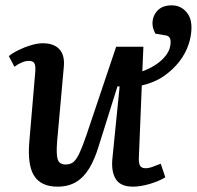

<svg xmlns="http://www.w3.org/2000/svg" viewBox="-20 -685 737 719"><path d="M195 14Q134 14 108 -26.5Q82 -67 90 -157L112 -415Q114 -440 108.5 -448.5Q103 -457 88 -457Q76 -457 61.5 -451Q47 -445 34 -435L13 -475Q28 -487 50.5 -498Q73 -509 97 -516Q121 -523 140 -523Q182 -523 202.5 -500.5Q223 -478 219 -435L194 -156Q190 -108 196 -88.5Q202 -69 226 -69Q243 -69 254.5 -78Q266 -87 277.5 -111.5Q289 -136 304 -180L415 -510H517L513 -418Q539 -427 563.5 -443Q588 -459 603.5 -480.5Q619 -502 619 -528Q619 -539 614 -545.5Q609 -552 597 -553L562 -559Q557 -568 554 -577.5Q551 -587 551 -597Q551 -625 569.5 -645Q588 -665 623 -665Q645 -665 661.5 -654.5Q678 -644 687.5 -626Q697 -608 697 -582Q697 -551 686 -518Q675 -485 651.5 -454.5Q628 -424 593.5 -400Q559 -376 511 -365L500 -95Q499 -74 504.5 -64.5Q510 -55 525 -55Q537 -55 552 -60.5Q567 -66 582 -72L599 -21Q588 -14 572.5 -7.5Q557 -1 540 4Q523 9 507 11.5Q491 14 478 14Q431 14 413.5 -14.5Q396 -43 401 -92L428 -361L420 -362L350 -139Q335 -89 314.5 -55Q294 -21 265 -3.5Q236 14 195 14Z"/></svg>

Font: Literata 18pt Medium
Style: Italic
Weight: 500
Italic angle: -2°
Designer: Latin by Veronika Burian and Jose Scaglione. Greek by Irene Vlachou. Cyrillic by Vera Evstafieva
Foundry: TypeTogether
Version: Version 3.103;gftools[0.9.29]